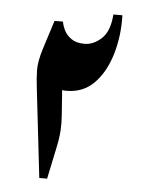

<svg xmlns="http://www.w3.org/2000/svg" viewBox="-45 -597 477 635"><g transform="rotate(5 193.0 -280.0)"><path d="M109 0 75 -295Q71 -327 70.5 -355Q70 -383 84 -428L114 -522H142Q144 -509 151.5 -493.5Q159 -478 175.5 -466.5Q192 -455 219 -455Q249 -455 275.5 -479.5Q302 -504 306 -560H336Q338 -492 320 -431Q302 -370 265.5 -332.5Q229 -295 173 -295Q166 -295 159 -296L165 -213Q167 -189 165.5 -163Q164 -137 157 -105L135 0Z"/></g></svg>

Font: Gulzar
Style: Regular
Weight: 400
Designer: Borna Izadpanah, Alice Savoie, Simon Cozens, Fiona Ross
Version: Version 1.000;[7b34f74]; ttfautohint (v1.8.4)